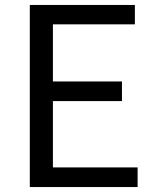

<svg xmlns="http://www.w3.org/2000/svg" viewBox="-20 -753 628 773"><path d="M523 -733H100V0H534V-79H193V-346H471V-425H193V-655H523Z"/></svg>

Font: Spoqa Han Sans Neo
Style: Regular
Weight: 400
Designer: [Spoqa Han Sans Neo] Dong-huui Kim ___ Younghwa Kang ___ Yujin Lee ___ [Noto Sans] Ryoko NISHIZUKA ____ (kana & ideograp
Foundry: Spoqa (http://www.spoqa-han-sans.com)
Version: Version 1.100;hotconv 1.0.109;makeotfexe 2.5.65596